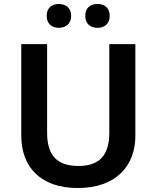

<svg xmlns="http://www.w3.org/2000/svg" viewBox="-20 -936 788 966"><path d="M215 -856C215 -815 242 -796 276 -796C309 -796 338 -815 338 -856C338 -898 309 -916 276 -916C242 -916 215 -898 215 -856ZM409 -856C409 -815 436 -796 471 -796C504 -796 532 -815 532 -856C532 -898 504 -916 471 -916C436 -916 409 -898 409 -856ZM661 -252V-714H530V-269C530 -159 484 -101 375 -101C270 -101 217 -151 217 -268V-714H87V-254C87 -95 185 10 371 10C566 10 661 -104 661 -252Z"/></svg>

Font: Noto Kufi Arabic SemiBold
Style: Regular
Weight: 600
Designer: Monotype Design Team, David Williams, Khaled Hosny
Foundry: Google LLC
Version: Version 2.109